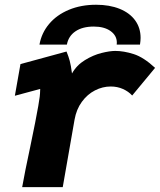

<svg xmlns="http://www.w3.org/2000/svg" viewBox="-20 -768 656 788"><path d="M104 -165Q127.5 -277.5 137 -332.5Q141.5 -360.5 143 -371Q144.5 -381.5 145 -403L41 -375L64 -505L253 -556.5Q261.5 -536 266.2 -518.2Q271 -500.5 275.5 -466.5Q294.5 -500.5 328.5 -521.2Q362.5 -542 396.5 -550.5Q430.5 -559 453 -559Q488 -559 528.8 -546Q569.5 -533 616.5 -489.5L522.5 -376Q507.5 -392.5 484.5 -402.8Q461.5 -413 434.5 -413Q401 -413 369.8 -397Q338.5 -381 316 -350.2Q293.5 -319.5 286 -277L237.5 0H71Q81.5 -60 104 -165ZM374.5 -748.5Q429.5 -748.5 471 -731.8Q512.5 -715 534.8 -684.2Q557 -653.5 557 -612.5Q557 -601 554.5 -585H459Q459.5 -588 459.5 -593Q459.5 -622 433.8 -640.5Q408 -659 365 -659Q318.5 -659 289.8 -639.5Q261 -620 254.5 -585H142Q150.5 -633 181.8 -670Q213 -707 262.8 -727.8Q312.5 -748.5 374.5 -748.5Z"/></svg>

Font: JuliaMono Black
Style: Italic
Weight: 900
Italic angle: -9°
Monospace: yes
Designer: cormullion
Foundry: corm
Version: Version 0.057; ttfautohint (v1.8.4)